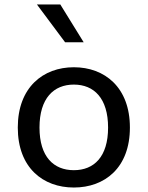

<svg xmlns="http://www.w3.org/2000/svg" viewBox="-20 -826 660 858"><path d="M560.5 -256C560.5 -435.5 448 -525.5 310 -525.5C172.5 -525.5 59.5 -435.5 59.5 -256C59.5 -76 172.5 12 310 12C448 12 560.5 -76 560.5 -256ZM463 -256C463 -125 400 -65.5 310 -65.5C220 -65.5 156.5 -125 156.5 -256C156.5 -387 220 -448 310 -448C400 -448 463 -387 463 -256ZM354 -637 249.5 -806H145L271 -637Z"/></svg>

Font: Monaspace Neon
Style: Regular
Weight: 400
Designer: Riley Cran & the Lettermatic Team
Foundry: Lettermatic
Version: Version 1.200 (Monaspace Neon)